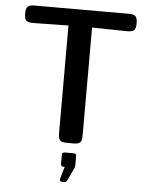

<svg xmlns="http://www.w3.org/2000/svg" viewBox="-59 -736 762 986"><g transform="rotate(5 322.0 -243.0)"><path d="M34.2 -643.1Q34.2 -669.9 43.7 -679Q53.2 -688 79.1 -688H564.9Q592.8 -688 600.8 -677.5Q608.9 -667 608.9 -643.1Q608.9 -615.2 599.4 -606.7Q589.8 -598.1 563 -598.1Q543 -598.1 472.9 -599.6Q402.8 -601.1 382.8 -601.1V-43.9Q382.8 -18.1 374 -9Q365.2 0 338.9 0H306.2Q279.3 0 270.3 -9.5Q261.2 -19 261.2 -44.9V-601.1Q252.4 -601.1 167.2 -599.6Q82 -598.1 81.1 -598.1Q53.2 -598.1 43.7 -606.7Q34.2 -615.2 34.2 -643.1ZM285.2 67.9Q285.2 61 285.6 58.1Q286.1 55.2 289.6 52.7Q293 50.3 301.3 50.3H343.3Q354.5 50.3 356.7 54.2Q358.9 58.1 358.9 72.3V105Q358.9 117.2 356 125.2Q353 133.3 328.1 184.1Q322.3 196.3 318.6 199.2Q314.9 202.1 306.2 202.1Q286.1 202.1 286.1 192.9Q286.1 186 305.2 124Q304.2 124 303.2 124Q296.4 124 293.2 123.5Q290 123 287.6 119.6Q285.2 116.2 285.2 107.9Z"/></g></svg>

Font: CMU Sans Serif Demi Condensed
Style: DemiCondensed
Weight: 600
Width: 3
Version: Version 0.7.0